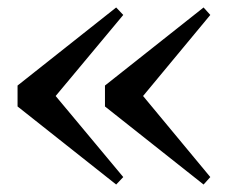

<svg xmlns="http://www.w3.org/2000/svg" viewBox="-20 -539 631 514"><path d="M291 -45 310 -65 129 -282 310 -499 291 -519 27 -310V-254ZM525 -45 543 -65 363 -282 543 -499 525 -519 261 -310V-254Z"/></svg>

Font: Noto Serif JP
Style: Bold
Weight: 700
Designer: Ryoko NISHIZUKA 西塚涼子 (kana & ideographs); Frank Grießhammer (Latin, Greek & Cyrillic); Wenlong ZHANG 张文龙 (bopomofo); San
Foundry: Adobe
Version: Version 2.001;hotconv 1.1.0;makeotfexe 2.6.0